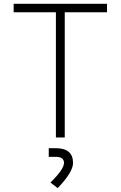

<svg xmlns="http://www.w3.org/2000/svg" viewBox="-20 -713 626 996"><path d="M270 0V-649.4H50.8V-693.4H535.2V-649.4H315.9V0ZM279.3 262.7 241.7 233.9Q312 165 312 132.3Q312 100.6 269.5 100.6H232.9V55.7H269.5Q358.9 55.7 358.9 132.3Q358.9 180.2 279.3 262.7Z"/></svg>

Font: Cascadia Mono NF ExtraLight
Style: Regular
Weight: 200
Monospace: yes
Designer: Aaron Bell
Foundry: Saja Typeworks
Version: Version 2404.023; ttfautohint (v1.8.4)